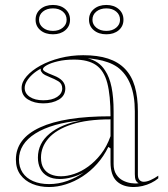

<svg xmlns="http://www.w3.org/2000/svg" viewBox="-20 -737 676 772"><path d="M314.6 -515Q373 -515 414.3 -501.5Q455.7 -488 482.6 -460.1Q509.5 -432.1 522 -389.6Q534.4 -347 534.4 -289.4V-34.8Q534.4 -20.5 540.9 -13.3Q547.4 -6.1 557.8 -6.1Q570 -6.1 585.3 -12.9Q600.7 -19.7 616.4 -30.6V-20Q604.1 -9.4 587.6 -1.4Q571.2 6.6 553.1 10.8Q535 15 517.7 15Q474 15 449.2 -8.6Q424.4 -32.2 424.4 -85.1Q424.4 -104.7 424.4 -114.1Q424.4 -123.5 424.4 -128.8Q424.4 -134.2 424.4 -140.4L415.7 -146.4Q397.2 -108.3 370.4 -78.3Q343.7 -48.3 311.5 -27.5Q279.4 -6.7 245 4.1Q210.6 15 177.4 15Q140.1 15 110.1 2.5Q80.1 -9.9 62 -34.5Q43.9 -59.1 43.9 -95.3Q43.9 -179.9 140.8 -224.6Q237.7 -269.4 424.4 -269.4Q424.4 -353.6 411.3 -403.5Q398.1 -453.3 366.1 -475.4Q334.2 -497.4 277.7 -497.4Q241.2 -497.4 212.8 -490.6Q184.4 -483.9 168.6 -475Q152.7 -466.2 152.7 -458.8Q152.7 -454 162.2 -448.4Q171.6 -442.8 196.8 -433Q242.6 -415.3 242.6 -381.5Q242.6 -352.1 216.8 -336.7Q191.1 -321.4 154.1 -321.4Q118.2 -321.4 92.6 -337Q66.9 -352.7 66.9 -383.2Q66.9 -407.3 87.3 -430.6Q107.6 -453.9 142.5 -473.2Q177.4 -492.4 221.9 -503.7Q266.3 -515 314.6 -515ZM424.4 -257.1Q329.5 -257.1 267.4 -236.4Q205.3 -215.6 175.1 -180.9Q144.8 -146.2 144.8 -103.2Q144.8 -76.7 155.4 -60.2Q166 -43.6 184 -35.9Q202.1 -28.2 225.2 -28.2Q250.4 -28.2 278.8 -37.8Q307.2 -47.3 334.9 -67.4Q362.5 -87.4 386.1 -117.7Q409.7 -148 424.4 -189.5ZM177.4 3.2Q214.5 3.2 250.6 -9.5Q286.6 -22.3 317.2 -43.8Q293.1 -30.6 268 -24Q242.9 -17.3 220.4 -17.3Q190.9 -17.3 171.2 -28.4Q151.4 -39.5 141.9 -59.1Q132.4 -78.7 132.4 -103.2Q132.4 -160.5 179.4 -199.5Q226.5 -238.6 307.9 -252.9Q188.7 -242 122.5 -200.4Q56.3 -158.7 56.3 -95.3Q56.3 -65 70.9 -42.9Q85.5 -20.8 112.9 -8.8Q140.4 3.2 177.4 3.2ZM332.5 -502.7Q355.5 -496.8 373 -484.8Q390.5 -472.8 402.6 -453.4Q420.2 -427.4 428.5 -386.6Q436.8 -345.8 436.8 -289.4V-77.4Q436.8 -52.3 447.3 -35.9Q457.8 -19.5 474.1 -11.2Q490.5 -2.9 507.4 -0.6Q515 0.5 522.8 0.7Q530.6 0.9 537.6 -0.3Q528.7 -5.1 525.4 -13.3Q522.1 -21.6 522.1 -37V-289.4Q522.1 -352.9 504.6 -397.1Q487.1 -441.3 452.4 -467Q434.4 -479.4 413.6 -486.6Q392.8 -493.9 372.1 -497.5Q351.4 -501 332.5 -502.7ZM154.1 -333.8Q188.9 -333.8 209.6 -347.2Q230.2 -360.7 230.2 -381.5Q230.2 -400.7 214.6 -410.2Q198.9 -419.7 180.9 -426.5Q170.8 -430.4 161.1 -435.4Q151.5 -440.4 148.4 -446.2Q141.5 -453.5 144.3 -461.1Q124.7 -450.8 110.1 -437.4Q95.5 -424 87.4 -410.2Q79.3 -396.4 79.3 -383.2Q79.3 -361.3 99.8 -347.5Q120.2 -333.8 154.1 -333.8ZM407.7 -717.1Q437.9 -717.1 457.2 -700.5Q476.4 -683.9 476.4 -657.6Q476.4 -631.6 457.2 -615.3Q437.9 -599.1 407.7 -599.1Q376.9 -599.1 357.4 -615.3Q337.9 -631.6 337.9 -657.8Q337.9 -684 357.4 -700.5Q376.9 -717.1 407.7 -717.1ZM407.7 -612.8Q431.8 -612.8 447.2 -625.7Q462.6 -638.5 462.6 -657.5Q462.6 -677.8 447.2 -690.5Q431.8 -703.3 407.7 -703.3Q383 -703.3 367.3 -690.5Q351.7 -677.8 351.7 -657.5Q351.7 -638.5 367.3 -625.7Q383 -612.8 407.7 -612.8ZM193 -717.1Q223.2 -717.1 242.4 -700.5Q261.6 -683.9 261.6 -657.6Q261.6 -631.6 242.4 -615.3Q223.2 -599.1 193 -599.1Q162.1 -599.1 142.6 -615.3Q123.1 -631.6 123.1 -657.8Q123.1 -684 142.6 -700.5Q162.1 -717.1 193 -717.1ZM193 -612.8Q217.1 -612.8 232.5 -625.7Q247.9 -638.5 247.9 -657.5Q247.9 -677.8 232.5 -690.5Q217.1 -703.3 193 -703.3Q168.2 -703.3 152.6 -690.5Q136.9 -677.8 136.9 -657.5Q136.9 -638.5 152.6 -625.7Q168.2 -612.8 193 -612.8Z"/></svg>

Font: Kalnia Glaze Thin
Style: Regular
Weight: 100
Version: Version 1.110